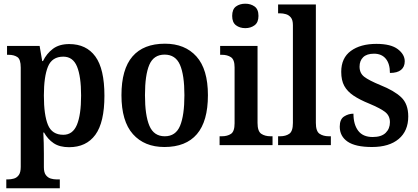

<svg xmlns="http://www.w3.org/2000/svg" viewBox="-20 -784 2258 1037"><path d="M14 233V185H23Q39 185 55 180.5Q71 176 81.5 161.5Q92 147 92 117V-419Q92 -464 73.5 -476Q55 -488 27 -488H18V-536H194L208 -454H212Q232 -495 266 -520.5Q300 -546 354 -546Q446 -546 495 -479Q544 -412 544 -267Q544 -123 495 -56Q446 11 353 11Q302 11 270 -10.5Q238 -32 218 -68H214Q217 -11 217 45V119Q217 148 228 162Q239 176 254.5 180.5Q270 185 286 185H303V233ZM322 -56Q373 -56 395.5 -110Q418 -164 418 -268Q418 -371 396 -424.5Q374 -478 322 -478Q261 -478 239 -424Q217 -370 217 -268Q217 -163 239 -109.5Q261 -56 322 -56Z M868 10Q760 10 698 -59.5Q636 -129 636 -270Q636 -410 695.5 -479Q755 -548 871 -548Q979 -548 1041 -479Q1103 -410 1103 -270Q1103 -129 1043.5 -59.5Q984 10 868 10ZM870 -48Q929 -48 952.5 -104.5Q976 -161 976 -270Q976 -379 952 -434Q928 -489 869 -489Q810 -489 786.5 -434Q763 -379 763 -270Q763 -161 787 -104.5Q811 -48 870 -48Z M1305 -632Q1275 -632 1254.5 -647.5Q1234 -663 1234 -698Q1234 -734 1254.5 -749Q1275 -764 1305 -764Q1334 -764 1355 -749Q1376 -734 1376 -698Q1376 -663 1355 -647.5Q1334 -632 1305 -632ZM1166 0V-48H1178Q1208 -48 1227.5 -61Q1247 -74 1247 -118V-420Q1247 -462 1227.5 -475Q1208 -488 1179 -488H1169V-536H1371V-120Q1371 -75 1391 -61.5Q1411 -48 1441 -48H1452V0Z M1482 0V-48H1493Q1523 -48 1542.5 -61.5Q1562 -75 1562 -120V-648Q1562 -676 1551 -689.5Q1540 -703 1524 -707.5Q1508 -712 1493 -712H1482V-760H1686V-120Q1686 -75 1706 -61.5Q1726 -48 1756 -48H1767V0Z M1989 10Q1900 10 1857.5 -19Q1815 -48 1815 -100Q1815 -140 1838.5 -155Q1862 -170 1889 -170Q1889 -112 1914.5 -78Q1940 -44 1993 -44Q2040 -44 2063 -66.5Q2086 -89 2086 -124Q2086 -158 2061.5 -178Q2037 -198 1975 -224Q1923 -245 1889.5 -267.5Q1856 -290 1839.5 -320Q1823 -350 1823 -396Q1823 -471 1875 -509Q1927 -547 2013 -547Q2091 -547 2128.5 -518.5Q2166 -490 2166 -453Q2166 -423 2146 -406.5Q2126 -390 2086 -390Q2086 -440 2063.5 -467Q2041 -494 2000 -494Q1961 -494 1941.5 -475Q1922 -456 1922 -424Q1922 -389 1947 -369.5Q1972 -350 2035 -324Q2108 -295 2146.5 -259Q2185 -223 2185 -155Q2185 -77 2133.5 -33.5Q2082 10 1989 10Z"/></svg>

Font: Noto Serif Hebrew SemiCondensed SemiBold
Style: Regular
Weight: 600
Width: 4
Designer: Monotype Design Team
Foundry: Monotype Imaging Inc.
Version: Version 2.004; ttfautohint (v1.8.4.7-5d5b)